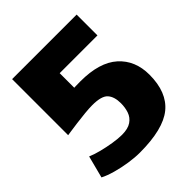

<svg xmlns="http://www.w3.org/2000/svg" viewBox="-189 -718 913 913"><g transform="rotate(-45 267.0 -261.5)"><path d="M224 77Q192 77 152 71Q112 65 74.5 54.5Q37 44 12 31L41 -81Q64 -71 97 -62.5Q130 -54 164.5 -48.5Q199 -43 224 -43Q265 -43 287.5 -58.5Q310 -74 318.5 -99Q327 -124 327 -153Q327 -197 306.5 -220Q286 -243 224 -243Q203 -243 172.5 -240Q142 -237 112 -233Q82 -229 62 -226Q42 -223 42 -223V-600H476V-460H222V-362Q222 -362 233 -362.5Q244 -363 264 -363Q392 -363 455.5 -306Q519 -249 519 -153Q519 -35 450.5 21Q382 77 224 77Z"/></g></svg>

Font: Epunda Sans Black
Style: Regular
Weight: 900
Designer: Simon Atzbach
Foundry: typofactur
Version: Version 2.204; ttfautohint (v1.8.4.7-5d5b)